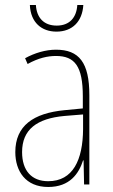

<svg xmlns="http://www.w3.org/2000/svg" viewBox="-20 -735 450 765"><path d="M312 -715H288C285 -666 258 -633 206 -633C154 -633 126 -665 123 -715H99C102 -645 146 -609 205 -609C268 -609 308 -649 312 -715ZM203 -537C162 -537 118 -524 80 -503L90 -480C133 -504 170 -512 203 -512C278 -512 310 -471 310 -351V-303L237 -296C113 -284 41 -234 41 -129C41 -53 82 10 172 10C258 10 294 -43 311 -96H313L315 0H336V-356C336 -486 295 -537 203 -537ZM237 -273 311 -279V-220C310 -98 271 -13 172 -13C106 -13 68 -55 68 -129C68 -219 127 -263 237 -273Z"/></svg>

Font: Noto Sans Sinhala Condensed Thin
Style: Regular
Weight: 100
Width: 3
Designer: Jelle Bosma - Monotype Design Team
Foundry: Monotype Imaging Inc.
Version: Version 2.006